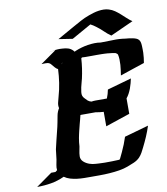

<svg xmlns="http://www.w3.org/2000/svg" viewBox="-96 -985 931 1069"><g transform="rotate(-10 369.0 -451.0)"><path d="M258.8 -729Q250 -728 241.5 -726.8Q232.9 -725.6 224.6 -724.1Q221.2 -723.6 222.9 -724.1Q224.6 -724.6 229.7 -725.3Q234.9 -726.1 242.9 -727.3Q251 -728.5 259.8 -730L260.3 -730.5H264.6Q265.1 -730.5 265.6 -730.7Q266.1 -731 266.6 -731Q274.4 -731.9 282 -731.7Q289.6 -731.4 297.4 -731Q314.5 -730.5 329.8 -726.1Q345.2 -721.7 357.4 -709L362.8 -702.1L372.6 -706.5Q387.7 -712.9 405.5 -718Q423.3 -723.1 442.1 -726.1Q460.9 -729 479.7 -729.5Q498.5 -730 514.6 -727.1Q549.8 -727.1 585 -728.5Q620.1 -730 654.3 -724.6Q664.1 -723.6 673.6 -722.7Q683.1 -721.7 692.4 -719.7Q705.6 -717.3 714.1 -713.6Q722.7 -710 727.8 -704.1Q732.9 -698.2 735.1 -689.5Q737.3 -680.7 737.8 -668Q738.3 -658.2 738.3 -648.9Q738.3 -639.6 738.3 -629.9Q737.8 -615.7 736.1 -601.6Q734.4 -587.4 731.9 -573.2Q697.3 -562 663.1 -550.3Q628.9 -538.6 593.8 -526.9Q595.7 -540 597.9 -555.2Q600.1 -570.3 601.1 -585.7Q602.1 -601.1 601.6 -616.2Q601.1 -631.3 598.1 -644Q596.2 -647.9 593 -650.4Q589.8 -652.8 585.9 -654.8Q564.9 -659.2 545.4 -660.6H544.4Q543.5 -660.6 543 -660.9Q542.5 -661.1 541.5 -661.1Q533.2 -661.6 524.4 -662.1Q515.6 -662.6 506.8 -662.6Q494.1 -663.1 481.2 -662.8Q468.3 -662.6 455.6 -662.6H422.9Q418.9 -662.6 414.8 -662.6Q410.6 -662.6 406.7 -663.1H404.8Q402.8 -663.1 401.4 -663.3Q399.9 -663.6 397.9 -663.6L393.1 -659.2Q389.6 -603 377 -547.4Q375 -538.6 371.3 -525.9Q367.7 -513.2 364.7 -499.8Q361.8 -486.3 360.4 -473.9Q358.9 -461.4 361.8 -453.1Q364.7 -444.3 373 -436.3Q381.3 -428.2 387.7 -421.4Q393.1 -417.5 397.7 -415.3Q402.3 -413.1 407.7 -412.1Q413.1 -413.1 418.2 -413.6Q423.3 -414.1 428.7 -414.1H494.6Q504.4 -438.5 508.8 -462.4L645.5 -501Q643.1 -489.3 639.4 -475.1Q635.7 -460.9 630.4 -446.5Q625 -432.1 617.9 -418.9Q610.8 -405.8 602.5 -396V-308.6Q567.9 -297.4 533.7 -285.6Q499.5 -273.9 464.4 -262.2V-344.2Q459.5 -344.2 457.5 -344.7Q450.7 -345.2 443.4 -345.9Q436 -346.7 428.7 -348.1Q427.2 -348.1 424.8 -348.6Q422.4 -349.1 419.9 -349.6H337.9Q336.9 -349.6 335.7 -349.4Q334.5 -349.1 333.5 -349.1Q331.1 -336.9 327.6 -325.2Q324.2 -313.5 321.3 -301.8L311.5 -262.7Q309.1 -252.9 307.1 -243.4Q305.2 -233.9 303.2 -224.1Q300.8 -212.4 299.8 -200.9Q298.8 -189.5 297.9 -177.7Q296.9 -168.5 294.4 -159.4Q292 -150.4 291 -140.6Q290 -132.3 289.6 -124Q289.1 -115.7 292.5 -107.4Q295.9 -99.1 302.7 -92.8Q309.6 -86.4 317.9 -81.5Q326.2 -76.7 335.2 -73.5Q344.2 -70.3 352.5 -68.8Q369.6 -66.4 386.7 -65.7Q403.8 -64.9 420.9 -64.5Q441.9 -64.5 462.6 -64.9Q483.4 -65.4 504.4 -66.4Q506.8 -68.8 508.8 -71.8Q517.6 -88.4 524.9 -105.5Q534.7 -126 542.5 -146Q550.3 -166 557.1 -187L693.8 -225.6Q684.1 -195.3 671.9 -167Q659.7 -138.7 645.5 -110.4Q638.7 -96.2 631.6 -83.5Q624.5 -70.8 613.8 -59.1Q600.1 -44.9 579.8 -36.1Q559.6 -27.3 542 -21Q520 -12.7 492.9 -8.3Q465.8 -3.9 437.3 -2Q408.7 0 381.1 0Q353.5 0 330.1 0Q312.5 0 292.7 -0.2Q272.9 -0.5 253.4 -2.9Q233.9 -5.4 215.6 -10.7Q197.3 -16.1 182.1 -26.9Q145 -9.8 106.7 -3.2Q68.4 3.4 26.9 3.4L117.7 -61H141.6L152.3 -69.3Q150.4 -84 153.6 -98.6Q156.7 -113.3 159.2 -127.9Q161.6 -142.1 162.6 -156.2Q163.6 -170.4 166 -184.6Q171.4 -209.5 177.5 -233.6Q183.6 -257.8 189.5 -282.2Q192.9 -293.9 195.3 -305.7Q197.8 -317.4 200.2 -329.1Q204.1 -350.1 208 -370.1Q211.9 -390.1 223.1 -407.7Q219.2 -423.3 223.4 -439.7Q227.5 -456.1 231.4 -470.7Q242.2 -507.8 248 -546.1Q253.9 -584.5 255.4 -622.6Q245.6 -627.4 238.3 -636.2Q231 -645 225.1 -651.9Q222.7 -655.3 220 -658Q217.3 -660.6 213.4 -662.6Q211.9 -663.6 209.5 -664.6Q207 -665.5 204.6 -666.5L212.9 -663.6Q211.9 -664.1 209.2 -664.6Q206.5 -665 202.1 -666Q195.8 -667 192.6 -666.7Q189.5 -666.5 182.6 -666.5Q181.2 -666.5 178.7 -666.3Q176.3 -666 175.3 -666H169.4ZM286.6 -786.6 379.4 -838.9Q403.8 -852.5 427.5 -865.5Q451.2 -878.4 477.5 -887.7Q490.7 -892.6 504.9 -896.7Q519 -900.9 533.7 -903.1Q548.3 -905.3 562.7 -905Q577.1 -904.8 591.3 -900.4Q609.4 -895 624.3 -884.5Q639.2 -874 653.1 -861.6Q667 -849.1 680.7 -836.4Q694.3 -823.7 709.5 -813.5L580.1 -754.9Q559.6 -769 542.5 -785.9Q525.4 -802.7 505.4 -817.4Q498 -822.8 491 -827.6Q483.9 -832.5 475.6 -836.4Q447.8 -820.8 420.4 -805.4Q393.1 -790 365.2 -774.4ZM285.2 -653.3Q279.8 -648.9 278.6 -647.5Q277.3 -646 278.3 -646.7Q279.3 -647.5 281.7 -649.4Q284.2 -651.4 286.6 -653.8Q286.1 -653.8 285.9 -653.6Q285.6 -653.3 285.2 -653.3ZM214.4 -663.1Q213.4 -663.1 212.9 -663.6Q212.9 -663.1 213.9 -663.1ZM509.3 -71.8 508.8 -71.3Q509.3 -71.3 509.3 -71.8ZM499 -51.3Q498 -50.3 498 -49.8L499 -51.8ZM203.6 -667Q204.1 -667 204.6 -666.5Q204.1 -667 203.6 -667Z"/></g></svg>

Font: Autopia Bold Italic
Style: Bold Italic
Weight: 700
Italic angle: -104°
Designer: Antoine Gelgon
Foundry: Antoine Gelgon
Version: V.1.0